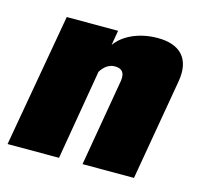

<svg xmlns="http://www.w3.org/2000/svg" viewBox="-116 -539 655 621"><g transform="rotate(15 211.5 -228.5)"><path d="M-41 0H131.3L182.6 -301.8C193.8 -319.8 209.5 -332.5 229.5 -332.5C251.5 -332.5 264.6 -322.3 260.3 -292.5L210 0H382.3L440.4 -336.4C456.1 -420.9 411.1 -457 340.3 -457C272 -457 223.1 -428.2 201.7 -397.5H201.2L209.5 -446.3H37.6Z"/></g></svg>

Font: Roboto Flex Super Cond Black
Style: Italic
Weight: 900
Width: 3
Italic angle: -10°
Designer: Berlow after Robertson
Foundry: Google
Version: Version 3.200;Glyphs 3.3 (3311)